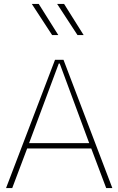

<svg xmlns="http://www.w3.org/2000/svg" viewBox="-20 -953 600 973"><path d="M403.8 -775.4H372.6L269.5 -933.1H304.7ZM275.4 -775.4H244.1L141.1 -933.1H176.3ZM117.7 -200.7 42 0H10.7L258.8 -649.9H301.8L549.3 0H518.1L442.4 -200.7ZM277.8 -630.9 127.4 -227.5H432.1L282.7 -630.9Z"/></svg>

Font: Estedad-FD Thin
Style: Regular
Weight: 100
Designer: Amin Abedi
Version: Version 7.3